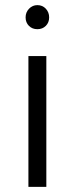

<svg xmlns="http://www.w3.org/2000/svg" viewBox="-20 -730 292 750"><path d="M126 -710Q146 -710 159 -696Q172 -682 172 -662Q172 -642 159 -629Q146 -616 126 -616Q106 -616 93 -629Q80 -642 80 -662Q80 -682 93.5 -696Q107 -710 126 -710ZM91 0V-511H161V0Z"/></svg>

Font: Overpass Light
Style: Regular
Weight: 300
Designer: Delve Withrington, Thomas Jockin
Foundry: Delve Fonts
Version: Version 3.000;DELV;Overpass